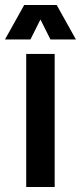

<svg xmlns="http://www.w3.org/2000/svg" viewBox="-64 -749 324 769"><path d="M41 0V-533H155V0ZM-44 -591 33 -729H163L240 -591H138L98 -671L58 -591Z"/></svg>

Font: Hubot Sans Condensed SemiBold
Style: Regular
Weight: 600
Width: 3
Designer: Deni Anggara
Foundry: GitHub, Inc., Subsidiary of Microsoft Corporation
Version: Version 2.000